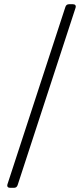

<svg xmlns="http://www.w3.org/2000/svg" viewBox="-20 -730 394 910"><path d="M290 -697.3 15.6 142.6C11.7 154.3 17.6 160.2 28.3 160.2H45.9C54.7 160.2 60.5 156.2 63.5 147.5L337.9 -692.4C341.8 -704.1 335.9 -710 325.2 -710H307.6C298.8 -710 293 -706.1 290 -697.3Z"/></svg>

Font: Ed Sans Neue Light
Style: Regular
Weight: 300
Designer: Stephen Hutchings
Version: Version 1.004;PS 001.004;hotconv 1.0.88;makeotf.lib2.5.64775